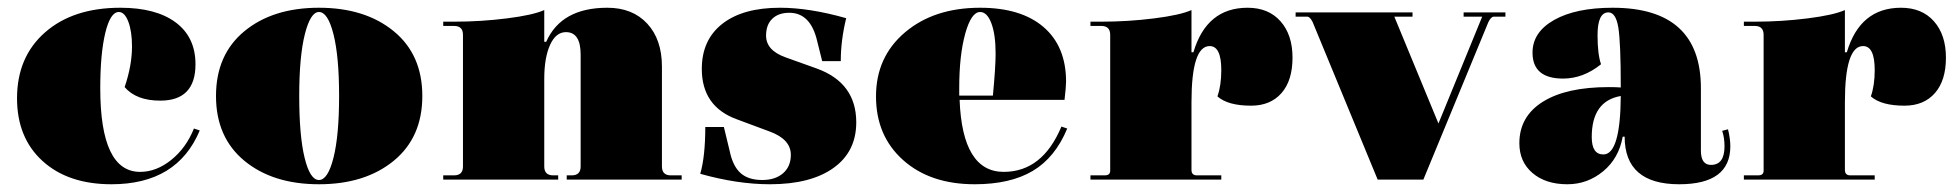

<svg xmlns="http://www.w3.org/2000/svg" viewBox="-20 -464 5049 496"><path d="M268 12Q156 12 90 -48Q24 -108 24 -210Q24 -317 96.5 -380.5Q169 -444 291 -444Q383 -444 434 -406Q485 -368 485 -298Q485 -204 394 -204Q332 -204 302 -239Q321 -295 321 -344Q321 -383 311.5 -408Q302 -433 287 -433Q265 -433 252 -379Q239 -325 239 -236Q239 -20 342 -20Q384 -20 422.5 -51Q461 -82 481 -132L496 -127Q438 12 268 12Z M997 -48.5Q923 12 804 12Q685 12 611.5 -48.5Q538 -109 538 -216Q538 -323 611.5 -383.5Q685 -444 804 -444Q923 -444 997 -383.5Q1071 -323 1071 -216Q1071 -109 997 -48.5ZM804 -433Q782 -433 767.5 -375.5Q753 -318 753 -216Q753 -113 767 -56Q781 1 804 1Q827 1 841.5 -56.5Q856 -114 856 -216Q856 -318 841.5 -375.5Q827 -433 804 -433Z M1125 0V-11H1153Q1176 -11 1176 -34V-374Q1176 -397 1153 -397H1125V-408H1153Q1222 -408 1289.5 -416.5Q1357 -425 1386 -438V-356H1391Q1430 -444 1549 -444Q1614 -444 1652 -403Q1690 -362 1690 -292V-34Q1690 -11 1713 -11H1741V0H1444V-11H1457Q1480 -11 1480 -34V-323Q1480 -381 1442 -381Q1416 -381 1401 -348Q1386 -315 1386 -260V-34Q1386 -11 1409 -11H1422V0Z M1969 12Q1885 12 1789 -15Q1802 -60 1802 -136H1850L1865 -74Q1873 -35 1893 -17Q1913 1 1949 1Q1983 1 2003 -16.5Q2023 -34 2023 -64Q2023 -104 1969 -124L1883 -156Q1793 -189 1793 -286Q1793 -361 1846 -402.5Q1899 -444 1995 -444Q2071 -444 2166 -417Q2152 -360 2152 -306H2104L2091 -358Q2074 -431 2019 -431Q1991 -431 1975 -415.5Q1959 -400 1959 -372Q1959 -334 2009 -316L2090 -287Q2192 -250 2192 -148Q2192 -72 2133 -30Q2074 12 1969 12Z M2498 12Q2383 12 2313 -50.5Q2243 -113 2243 -215Q2243 -317 2318 -380.5Q2393 -444 2512 -444Q2618 -444 2676 -394Q2734 -344 2734 -253Q2734 -240 2730 -206H2459Q2466 -20 2573 -20Q2673 -20 2722 -137L2737 -132Q2706 -57 2648 -22.5Q2590 12 2498 12ZM2458 -237V-217H2545Q2552 -291 2552 -325Q2552 -375 2541 -404Q2530 -433 2512 -433Q2489 -433 2473.5 -377Q2458 -321 2458 -237Z M2797 0V-11H2834Q2848 -11 2848 -23V-374Q2848 -397 2825 -397H2797V-408H2825Q2894 -408 2961.5 -416.5Q3029 -425 3058 -438V-329H3063Q3097 -444 3203 -444Q3257 -444 3288 -409Q3319 -374 3319 -315Q3319 -256 3290.5 -223.5Q3262 -191 3212 -191Q3152 -191 3125 -215Q3135 -243 3135 -283Q3135 -345 3105 -345Q3058 -345 3058 -200V-25Q3058 -11 3072 -11H3135V0Z M3761 -432H3869V-421H3839Q3832 -421 3825 -407L3657 0H3539L3371 -407Q3364 -421 3357 -421H3327V-432H3629V-421H3582L3696 -145L3809 -421H3761Z M4029 12Q3973 12 3939 -17Q3905 -46 3905 -94Q3905 -163 3965.5 -201Q4026 -239 4136 -239Q4156 -239 4167 -238Q4167 -356 4160.5 -394Q4154 -432 4135 -432Q4107 -432 4107 -373Q4107 -324 4116 -298Q4070 -261 4018 -261Q3939 -261 3939 -328Q3939 -381 3995 -412.5Q4051 -444 4146 -444Q4374 -444 4374 -236V-75Q4374 -38 4400 -38Q4435 -38 4435 -86Q4435 -108 4429 -126L4444 -130Q4450 -106 4450 -86Q4450 12 4318 12Q4177 12 4177 -111H4172Q4162 -55 4121.5 -21.5Q4081 12 4029 12ZM4092 -110Q4092 -65 4122 -65Q4166 -65 4167 -216Q4092 -203 4092 -110Z M4485 0V-11H4522Q4536 -11 4536 -23V-374Q4536 -397 4513 -397H4485V-408H4513Q4582 -408 4649.5 -416.5Q4717 -425 4746 -438V-329H4751Q4785 -444 4891 -444Q4945 -444 4976 -409Q5007 -374 5007 -315Q5007 -256 4978.5 -223.5Q4950 -191 4900 -191Q4840 -191 4813 -215Q4823 -243 4823 -283Q4823 -345 4793 -345Q4746 -345 4746 -200V-25Q4746 -11 4760 -11H4823V0Z"/></svg>

Font: Arapey Black-Display
Style: Regular
Weight: 900
Designer: Eduardo Rodriguez Tunni
Foundry: Eduardo Rodriguez Tunni
Version: Version 4.000